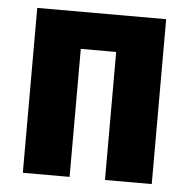

<svg xmlns="http://www.w3.org/2000/svg" viewBox="-45 -594 628 638"><g transform="rotate(5 269.5 -275.0)"><path d="M484 -550V0H328V-427H210V0H54V-550Z"/></g></svg>

Font: Noto Sans Display Condensed ExtraBold
Style: Regular
Weight: 800
Width: 3
Designer: Monotype Design Team
Foundry: Monotype Imaging Inc.
Version: Version 2.003